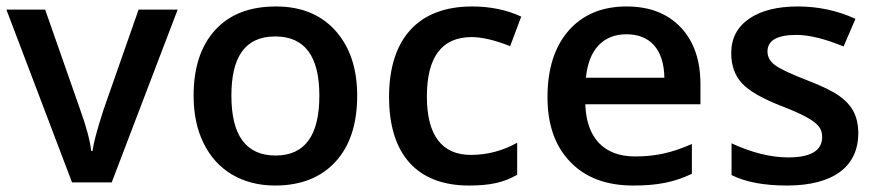

<svg xmlns="http://www.w3.org/2000/svg" viewBox="-20 -570 2744 600"><path d="M329.1 0 535.2 -540H413.1L303.2 -226.1C283.2 -164.1 272 -121.6 269 -98.1H265.1C261.2 -130.9 250 -173.3 231 -226.1L121.1 -540H0L205.1 0Z M1096.2 -271C1096.2 -356.4 1073.2 -424.3 1027.8 -474.6C982.4 -524.9 920.4 -549.8 842.3 -549.8C760.7 -549.8 697.3 -525.4 652.3 -476.1C607.4 -426.8 585 -358.4 585 -271C585 -214.8 595.2 -165 616.2 -122.6C657.7 -37.1 738.3 9.8 839.4 9.8C919.9 9.8 982.9 -15.1 1028.3 -64.5C1073.7 -113.8 1096.2 -182.6 1096.2 -271ZM703.1 -271C703.1 -390.1 744.1 -456.1 840.3 -456.1C932.1 -456.1 978 -394.5 978 -271C978 -146.5 932.6 -84 841.3 -84C749 -84 703.1 -146.5 703.1 -271Z M1445.8 9.8C1512.2 9.8 1555.2 0 1596.2 -23.9V-124C1550.8 -98.6 1502.4 -85.9 1451.2 -85.9C1361.3 -85.9 1314 -147 1314 -268.1C1314 -392.1 1360.8 -454.1 1454.1 -454.1C1485.8 -454.1 1525.9 -444.8 1574.2 -425.8L1608.9 -518.1C1563.5 -539.1 1512.2 -549.8 1455.1 -549.8C1287.1 -549.8 1195.8 -448.7 1195.8 -267.1C1195.8 -88.9 1282.2 9.8 1445.8 9.8Z M1959 9.8C2032.7 9.8 2085.9 0 2142.1 -26.9V-120.1C2079.1 -92.3 2028.3 -81.1 1964.4 -81.1C1867.2 -81.1 1812.5 -139.2 1809.1 -244.1H2168.9V-306.2C2168.9 -381.8 2148.4 -441.4 2106.9 -484.9C2065.4 -528.3 2009.3 -549.8 1938 -549.8C1861.3 -549.8 1800.8 -524.4 1756.8 -474.1C1712.9 -423.8 1690.9 -354.5 1690.9 -266.1C1690.9 -180.2 1714.8 -112.8 1762.2 -64C1809.6 -14.6 1875 9.8 1959 9.8ZM1938 -462.9C2010.7 -462.9 2054.7 -416.5 2056.2 -327.1H1811C1819.3 -415.5 1865.2 -462.9 1938 -462.9Z M2662.1 -153.8C2662.1 -179.7 2657.2 -202.1 2647.5 -221.2C2637.7 -239.7 2622.6 -256.3 2602.5 -270.5C2582.5 -284.7 2549.8 -300.8 2505.4 -317.9C2452.1 -338.4 2418 -354.5 2402.3 -366.2C2386.2 -377.9 2378.4 -392.1 2378.4 -409.2C2378.4 -443.8 2408.7 -460.9 2469.2 -460.9C2508.8 -460.9 2558.1 -448.7 2616.2 -424.8L2653.3 -511.2C2596.7 -537.1 2536.6 -549.8 2473.1 -549.8C2409.2 -549.8 2358.4 -537.1 2321.3 -511.7C2283.7 -485.8 2265.1 -450.2 2265.1 -403.8C2265.1 -365.2 2276.4 -334 2298.3 -310.1C2320.3 -286.1 2362.3 -261.7 2424.3 -237.8C2456.1 -225.6 2481 -214.4 2499 -204.6C2534.7 -185.1 2549.3 -169.4 2549.3 -142.1C2549.3 -99.6 2514.2 -78.1 2443.4 -78.1C2388.7 -78.1 2329.6 -92.8 2266.1 -122.1V-22.9C2309.6 -1 2367.7 9.8 2439.5 9.8C2582.5 9.8 2662.1 -48.3 2662.1 -153.8Z"/></svg>

Font: Sahel SemiBold
Style: Bold
Weight: 600
Foundry: Saber Rastikerdar (saber.rastikerdar@gmail.com)
Version: Version 3.4.0